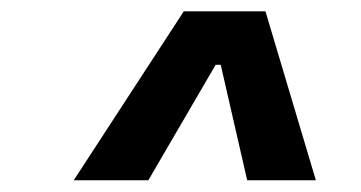

<svg xmlns="http://www.w3.org/2000/svg" viewBox="-20 -713 626 333"><path d="M107.9 -400.4 298.8 -693.4H440.4L527.8 -400.4H408.7L362.8 -600.6H354L237.3 -400.4Z"/></svg>

Font: CaskaydiaCove NFP SemiBold
Style: Italic
Weight: 600
Italic angle: -10°
Designer: Aaron Bell
Foundry: Saja Typeworks
Version: Version 2111.001; VTT 6.35;Nerd Fonts 3.1.1